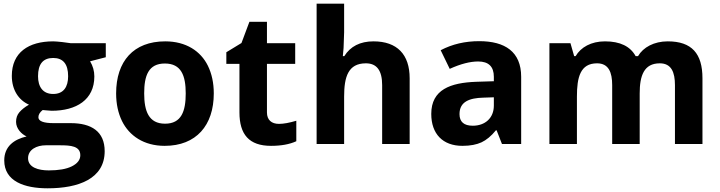

<svg xmlns="http://www.w3.org/2000/svg" viewBox="-20 -780 3899 1040"><path d="M268 -556C135 -556 44 -496 44 -369C44 -292 82 -237 137 -213C114 -200 97 -186 85 -172C73 -158 67 -141 67 -120C67 -83 97 -53 124 -41C56 -25 3 13 3 89C3 202 112 240 238 240C404 240 547 189 547 39C547 -68 475 -113 363 -113H270C215 -113 188 -124 188 -145C188 -159 196 -172 211 -184L233 -182L260 -180C393 -180 491 -239 491 -366C491 -396 483 -423 468 -448L553 -470V-546H363C347 -549 289 -556 268 -556ZM228 7H305C363 7 415 11 415 61C415 86 399 106 369 121C339 136 297 143 244 143C188 143 132 127 132 77C132 30 179 7 228 7ZM268 -271C212 -271 186 -310 186 -367C186 -433 213 -466 268 -466C322 -466 349 -433 349 -367C349 -310 325 -271 268 -271Z M873 -436C962 -436 986 -370 986 -274C986 -178 963 -110 874 -110C785 -110 761 -179 761 -274C761 -370 784 -436 873 -436ZM609 -274C609 -217 620 -167 641 -124C680 -45 759 10 872 10C1043 10 1138 -101 1138 -274C1138 -331 1127 -381 1106 -424C1067 -503 988 -556 875 -556C703 -556 609 -448 609 -274Z M1426 -171V-434H1579V-546H1426V-662H1331L1288 -547L1206 -497V-434H1277V-171C1277 -52 1329 10 1448 10C1502 10 1548 2 1585 -15V-126C1548 -115 1517 -109 1491 -109C1451 -109 1426 -130 1426 -171Z M2003 -556C1931 -556 1878 -529 1845 -476H1837L1841 -520C1843 -565 1844 -593 1844 -605V-760H1695V0H1844V-257C1844 -364 1866 -437 1962 -437C2021 -437 2050 -398 2050 -319V0H2199V-356C2199 -485 2131 -556 2003 -556Z M2576 -557C2499 -557 2430 -541 2367 -508L2416 -407C2475 -434 2527 -447 2570 -447C2627 -447 2655 -419 2655 -364V-340L2560 -337C2420 -332 2316 -295 2316 -163C2316 -55 2378 10 2485 10C2528 10 2562 3 2588 -9C2614 -21 2641 -43 2666 -74H2670L2699 0H2803V-364C2803 -500 2715 -557 2576 -557ZM2541 -99C2493 -99 2469 -120 2469 -162C2469 -230 2524 -249 2597 -251L2655 -253V-208C2655 -141 2608 -99 2541 -99Z M3554 -437C3617 -437 3636 -388 3636 -319V0H3785V-356C3785 -490 3727 -556 3597 -556C3523 -556 3464 -524 3436 -476H3423C3394 -529 3339 -556 3257 -556C3182 -556 3126 -524 3098 -476H3090L3070 -546H2956V0H3105V-257C3105 -361 3123 -437 3214 -437C3277 -437 3296 -388 3296 -319V0H3445V-274C3445 -370 3468 -437 3554 -437Z"/></svg>

Font: Passageway
Style: Regular
Weight: 700
Foundry: Ascender Corporation
Version: Version 1.11